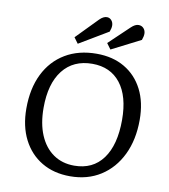

<svg xmlns="http://www.w3.org/2000/svg" viewBox="-100 -1019 982 1117"><g transform="rotate(10 391.5 -460.5)"><path d="M71 -331Q71 -449 113.5 -535Q156 -621 234.5 -668Q313 -715 420 -715Q515 -715 585 -674Q655 -633 693.5 -558Q732 -483 732 -379Q732 -261 689 -172.5Q646 -84 569 -35Q492 14 389 14Q293 14 221.5 -28.5Q150 -71 110.5 -148.5Q71 -226 71 -331ZM169 -352Q169 -259 197.5 -191.5Q226 -124 278.5 -87.5Q331 -51 402 -51Q512 -51 571.5 -132Q631 -213 631 -361Q631 -501 571.5 -577Q512 -653 405 -653Q293 -653 231 -574Q169 -495 169 -352ZM398 -913Q420 -935 441 -935Q457 -935 468 -922.5Q479 -910 479 -891Q479 -883 477 -874.5Q475 -866 471 -855L300 -753L275 -787ZM587 -900Q610 -922 630 -922Q649 -922 660.5 -909Q672 -896 672 -877Q672 -862 664 -840L493 -753L468 -787Z"/></g></svg>

Font: Literata 7pt
Style: Italic
Weight: 400
Italic angle: -2°
Designer: Latin by Veronika Burian and Jose Scaglione. Greek by Irene Vlachou. Cyrillic by Vera Evstafieva
Foundry: TypeTogether
Version: Version 3.002